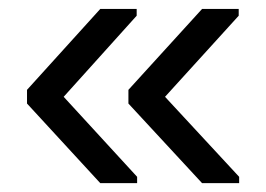

<svg xmlns="http://www.w3.org/2000/svg" viewBox="-20 -479 596 430"><path d="M432.6 -68.8 267.6 -247.1V-277.8L432.6 -459H514.6V-443.8L349.6 -262.2L515.6 -83V-68.8ZM204.6 -68.8 40.5 -247.1V-277.8L204.6 -459H286.1V-443.8L122.6 -262.2L287.1 -83V-68.8Z"/></svg>

Font: Liberation Sans
Style: Regular
Weight: 400
Designer: Steve Matteson
Foundry: Ascender Corporation
Version: Version 2.00.1